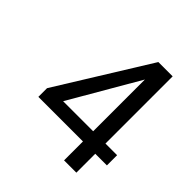

<svg xmlns="http://www.w3.org/2000/svg" viewBox="-148 -626 733 733"><g transform="rotate(45 218.0 -260.0)"><path d="M435.5 -102.1H372.6V0H306.2V-102.1H65.4V-148.9L295.4 -520H372.6V-157.2H435.5ZM306.2 -157.2V-436.5L144 -157.2Z"/></g></svg>

Font: Meera
Style: Regular
Weight: 400
Designer: Hussain KH and Suresh P for Swathanthra Malayalam Computing (SMC)
Version: 7.0.0+20160512